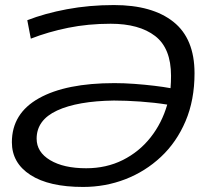

<svg xmlns="http://www.w3.org/2000/svg" viewBox="-20 -730 827 760"><path d="M309 10Q174 10 100.5 -37.5Q27 -85 27 -167Q27 -281 134 -341Q241 -401 433 -401Q471 -401 512 -398Q553 -395 590.5 -390.5Q628 -386 655 -381Q657 -405 657 -430Q657 -539 594 -587.5Q531 -636 418 -636Q329 -636 250 -620Q171 -604 102 -577L88 -650Q157 -677 245 -693.5Q333 -710 431 -710Q583 -710 666.5 -643.5Q750 -577 750 -440Q750 -334 714.5 -250.5Q679 -167 617 -109Q555 -51 476 -20.5Q397 10 309 10ZM125 -181Q125 -128 178.5 -96Q232 -64 321 -64Q401 -64 466 -96.5Q531 -129 576 -186Q621 -243 642 -316Q592 -324 535.5 -328Q479 -332 431 -332Q287 -330 206 -292.5Q125 -255 125 -181Z"/></svg>

Font: Georama Extended
Style: Italic
Weight: 400
Width: 7
Italic angle: -9°
Designer: Jean-Baptiste Levee
Foundry: Production Type
Version: Version 1.000